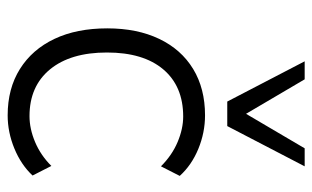

<svg xmlns="http://www.w3.org/2000/svg" viewBox="-177 -630 815 501"><g transform="rotate(90 230.5 -379.5)"><path d="M281 8Q211 8 160 -24Q109 -56 81.5 -114Q54 -172 54 -252Q54 -330 81.5 -387.5Q109 -445 160 -476Q211 -507 281 -507Q326 -507 368.5 -489.5Q411 -472 439 -441L414 -392Q385 -421 350.5 -435.5Q316 -450 284 -450Q205 -450 161 -398Q117 -346 117 -251Q117 -156 161 -102.5Q205 -49 283 -49Q316 -49 350.5 -63.5Q385 -78 413 -106L438 -57Q410 -27 367.5 -9.5Q325 8 281 8ZM245 -565 140 -767H187L277 -614L367 -767H414L309 -565Z"/></g></svg>

Font: Nunitoga
Style: Light
Weight: 300
Designer: Vernon Adams
Foundry: Vernon Adams
Version: Version 1.0